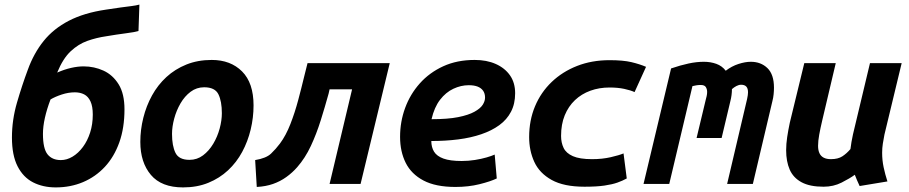

<svg xmlns="http://www.w3.org/2000/svg" viewBox="-20 -801 3960 836"><path d="M223 15Q167 15 124 -7Q81 -29 56.5 -77Q32 -125 32 -202Q32 -279 54 -354.5Q76 -430 101 -497Q127 -569 170 -622.5Q213 -676 279.5 -710.5Q346 -745 441 -759Q479 -765 505.5 -768.5Q532 -772 552 -774.5Q572 -777 587 -781L583 -666Q567 -661 528 -656Q489 -651 442 -643Q400 -637 360.5 -623Q321 -609 287.5 -577.5Q254 -546 229 -485Q261 -499 290 -505.5Q319 -512 344 -512Q390 -512 430.5 -493.5Q471 -475 496.5 -434Q522 -393 522 -325Q522 -244 499.5 -181Q477 -118 436.5 -74.5Q396 -31 341.5 -8Q287 15 223 15ZM245 -104Q271 -104 296 -119Q321 -134 341 -161Q361 -188 372.5 -224Q384 -260 384 -302Q384 -338 374 -359.5Q364 -381 346.5 -390Q329 -399 306 -399Q278 -399 249 -389.5Q220 -380 200 -368Q184 -326 175.5 -288Q167 -250 167 -218Q167 -154 187 -129Q207 -104 245 -104Z M777 15Q683 15 637 -39.5Q591 -94 591 -183Q591 -236 604 -288Q617 -340 642 -385.5Q667 -431 704.5 -465.5Q742 -500 791.5 -520Q841 -540 902 -540Q984 -540 1034 -490Q1084 -440 1084 -342Q1084 -289 1071.5 -237Q1059 -185 1034.5 -139.5Q1010 -94 973 -59.5Q936 -25 887 -5Q838 15 777 15ZM805 -105Q838 -105 864 -124.5Q890 -144 908.5 -175Q927 -206 936.5 -241.5Q946 -277 946 -308Q946 -360 931 -390.5Q916 -421 869 -421Q836 -421 810 -401.5Q784 -382 766 -351Q748 -320 738.5 -284.5Q729 -249 729 -218Q729 -166 744 -135.5Q759 -105 805 -105Z M1098 13 1091 -104Q1139 -112 1160 -132Q1181 -152 1199 -176Q1225 -211 1244.5 -261Q1264 -311 1278.5 -365.5Q1293 -420 1304 -466L1319 -526H1677L1550 0H1415L1513 -412H1415L1411 -394Q1395 -336 1376.5 -277Q1358 -218 1333.5 -165.5Q1309 -113 1274 -73Q1253 -49 1226.5 -30Q1200 -11 1168.5 0Q1137 11 1098 13Z M1963 13Q1877 13 1824 -15Q1771 -43 1746.5 -92Q1722 -141 1722 -205Q1722 -271 1744 -331Q1766 -391 1808 -438Q1850 -485 1910 -512.5Q1970 -540 2047 -540Q2099 -540 2138.5 -522.5Q2178 -505 2200.5 -473Q2223 -441 2223 -395Q2223 -349 2205 -314.5Q2187 -280 2154 -256Q2121 -232 2075.5 -216.5Q2030 -201 1975 -194Q1920 -187 1858 -187Q1858 -160 1870 -140.5Q1882 -121 1911 -110.5Q1940 -100 1990 -100Q2020 -100 2048 -104.5Q2076 -109 2098.5 -115.5Q2121 -122 2134 -128L2143 -24Q2116 -11 2068 1Q2020 13 1963 13ZM1859 -282Q1930 -282 1975 -291Q2020 -300 2046 -314.5Q2072 -329 2082 -345Q2092 -361 2092 -376Q2092 -394 2083.5 -406Q2075 -418 2059.5 -424Q2044 -430 2021 -430Q1987 -430 1954 -414.5Q1921 -399 1896 -366.5Q1871 -334 1859 -282Z M2525 12Q2435 12 2382 -17.5Q2329 -47 2306.5 -96Q2284 -145 2284 -204Q2284 -277 2309.5 -338Q2335 -399 2382 -444Q2429 -489 2493 -514Q2557 -539 2634 -539Q2693 -539 2729 -530.5Q2765 -522 2793 -510L2743 -400Q2726 -408 2698 -414Q2670 -420 2634 -420Q2589 -420 2550.5 -406Q2512 -392 2483.5 -365Q2455 -338 2439 -299Q2423 -260 2423 -209Q2423 -180 2434 -157Q2445 -134 2474.5 -121Q2504 -108 2558 -108Q2602 -108 2639 -116.5Q2676 -125 2695 -133L2709 -24Q2691 -14 2668.5 -6Q2646 2 2612 7Q2578 12 2525 12Z M2782 0 2902 -503Q2943 -517 2978 -524.5Q3013 -532 3045 -532Q3074 -532 3099 -523Q3124 -514 3140 -493Q3166 -513 3195.5 -522.5Q3225 -532 3249 -532Q3293 -532 3321.5 -504.5Q3350 -477 3350 -419Q3350 -406 3348.5 -390.5Q3347 -375 3343 -360L3258 0H3146L3233 -370Q3235 -378 3236 -386.5Q3237 -395 3237 -399Q3237 -416 3229.5 -424Q3222 -432 3207 -432Q3197 -432 3186.5 -426.5Q3176 -421 3167 -413Q3167 -387 3160 -360L3122 -200H3013L3053 -367Q3055 -374 3057 -383Q3059 -392 3059 -401Q3059 -412 3053.5 -421.5Q3048 -431 3031 -431Q3021 -431 3012 -429.5Q3003 -428 2995 -426L2894 0Z M3566 12Q3506 12 3470 -7.5Q3434 -27 3418.5 -62.5Q3403 -98 3403 -147Q3403 -174 3407.5 -204Q3412 -234 3419 -267L3482 -526H3619L3560 -276Q3552 -242 3547 -214.5Q3542 -187 3542 -166Q3542 -147 3548 -134Q3554 -121 3566.5 -114.5Q3579 -108 3598 -108Q3629 -108 3648 -120.5Q3667 -133 3683 -152Q3685 -169 3687.5 -183Q3690 -197 3694 -216L3768 -526H3906L3831 -215Q3827 -195 3824 -175.5Q3821 -156 3821 -136Q3821 -103 3827.5 -72.5Q3834 -42 3844 -11L3723 9Q3719 1 3711.5 -16.5Q3704 -34 3702 -40Q3680 -24 3644.5 -6Q3609 12 3566 12Z"/></svg>

Font: Ubuntu Sans Mono
Style: Italic
Weight: 400
Italic angle: -13.5°
Monospace: yes
Designer: Dalton Maag Ltd
Foundry: Dalton Maag Ltd
Version: Version 1.006